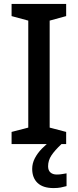

<svg xmlns="http://www.w3.org/2000/svg" viewBox="-20 -734 397 978"><path d="M39 0V-62L124 -84V-629L39 -652V-714H317V-652L233 -629V-84L317 -62V0ZM225 113Q225 134 237 144.5Q249 155 269 155Q285 155 298 152.5Q311 150 319 149V214Q305 218 289.5 221Q274 224 253 224Q199 224 171.5 198Q144 172 144 126Q144 98 157.5 72Q171 46 193.5 23Q216 0 240 -17L293 0Q259 32 242 57.5Q225 83 225 113Z"/></svg>

Font: Noto Sans Symbols Medium
Style: Regular
Weight: 500
Version: Version 2.002